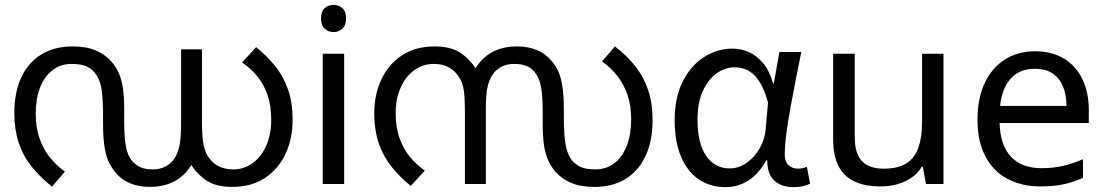

<svg xmlns="http://www.w3.org/2000/svg" viewBox="-20 -757 4551 790"><path d="M596 12Q552 12 516 -2.5Q480 -17 455 -47Q442 -63 430 -85Q418 -107 411 -146Q404 -185 404 -251V-285Q404 -340 399 -381.5Q394 -423 377 -448Q364 -469 341 -481.5Q318 -494 274 -494Q230 -494 196.5 -468.5Q163 -443 145 -397Q127 -351 127 -289Q127 -233 142.5 -188Q158 -143 185 -109.5Q212 -76 247 -51L194 11Q144 -29 109 -73Q74 -117 56.5 -171Q39 -225 39 -292Q39 -378 68 -439.5Q97 -501 151 -533.5Q205 -566 278 -566Q335 -566 374 -549.5Q413 -533 439 -503Q458 -481 469.5 -454.5Q481 -428 486 -393Q491 -358 491 -308V-259Q491 -189 498.5 -152Q506 -115 524 -94Q538 -78 558 -69Q578 -60 608 -60Q636 -60 657 -70Q678 -80 692 -97Q709 -118 717 -151Q725 -184 725 -245V-554H811V-262Q811 -206 815.5 -173.5Q820 -141 833 -118Q850 -89 876.5 -74.5Q903 -60 939 -60Q985 -60 1020.5 -86.5Q1056 -113 1076 -159Q1096 -205 1096 -263Q1096 -324 1080 -368.5Q1064 -413 1036.5 -445.5Q1009 -478 976 -500L1034 -563Q1077 -528 1111 -486.5Q1145 -445 1164.5 -390.5Q1184 -336 1184 -263Q1184 -187 1155 -124.5Q1126 -62 1070.5 -25Q1015 12 935 12Q870 12 831 -13.5Q792 -39 764 -82L769 -81Q741 -34 698 -11Q655 12 596 12Z M1396 -536V0H1308V-536ZM1353 -737Q1373 -737 1388.5 -723.5Q1404 -710 1404 -681Q1404 -653 1388.5 -639Q1373 -625 1353 -625Q1331 -625 1316 -639Q1301 -653 1301 -681Q1301 -710 1316 -723.5Q1331 -737 1353 -737Z M2108 -566Q2152 -566 2188 -551.5Q2224 -537 2249 -507Q2263 -491 2274.5 -469Q2286 -447 2293 -408Q2300 -369 2300 -303V-269Q2300 -214 2305.5 -173Q2311 -132 2327 -106Q2341 -85 2364 -72.5Q2387 -60 2430 -60Q2475 -60 2508 -85.5Q2541 -111 2559 -157.5Q2577 -204 2577 -266Q2577 -323 2561.5 -367.5Q2546 -412 2519 -446Q2492 -480 2457 -504L2510 -566Q2561 -527 2595.5 -482.5Q2630 -438 2647.5 -384.5Q2665 -331 2665 -263Q2665 -177 2636 -115Q2607 -53 2553.5 -20.5Q2500 12 2426 12Q2369 12 2330 -4.5Q2291 -21 2265 -51Q2246 -73 2234.5 -99.5Q2223 -126 2218 -161.5Q2213 -197 2213 -246V-295Q2213 -365 2205.5 -402Q2198 -439 2180 -460Q2167 -477 2146.5 -485.5Q2126 -494 2096 -494Q2068 -494 2047 -484Q2026 -474 2012 -457Q1995 -436 1987 -403.5Q1979 -371 1979 -309V0H1893V-292Q1893 -348 1889 -381Q1885 -414 1871 -436Q1854 -465 1827.5 -479.5Q1801 -494 1765 -494Q1719 -494 1683.5 -467.5Q1648 -441 1628 -395.5Q1608 -350 1608 -292Q1608 -232 1624.5 -187Q1641 -142 1668 -110Q1695 -78 1728 -55L1670 8Q1627 -27 1593 -68.5Q1559 -110 1539.5 -164.5Q1520 -219 1520 -292Q1520 -368 1549 -430Q1578 -492 1633.5 -529Q1689 -566 1769 -566Q1834 -566 1873 -540.5Q1912 -515 1940 -472L1935 -473Q1963 -520 2006 -543Q2049 -566 2108 -566Z M2964 13Q2903 13 2856 -18.5Q2809 -50 2782.5 -111.5Q2756 -173 2756 -262Q2756 -356 2789 -421.5Q2822 -487 2876.5 -522Q2931 -557 2994 -557Q3028 -557 3060.5 -543Q3093 -529 3119.5 -497.5Q3146 -466 3161 -414H3164L3187 -543H3277Q3266 -490 3254.5 -431Q3243 -372 3232.5 -314.5Q3222 -257 3215.5 -206.5Q3209 -156 3209 -119Q3209 -92 3224.5 -77.5Q3240 -63 3263 -63Q3272 -63 3282 -65Q3292 -67 3300 -71L3313 -1Q3302 4 3285 8.5Q3268 13 3244 13Q3196 13 3166.5 -13.5Q3137 -40 3137 -97H3133Q3071 13 2964 13ZM2983 -64Q3019 -64 3051.5 -86.5Q3084 -109 3106 -147.5Q3128 -186 3131 -232L3140 -335Q3128 -379 3112.5 -407.5Q3097 -436 3079 -452Q3061 -468 3041.5 -474Q3022 -480 3003 -480Q2964 -480 2929 -455.5Q2894 -431 2872 -383Q2850 -335 2850 -263Q2850 -168 2885.5 -116Q2921 -64 2983 -64Z M3862 -536V0H3790L3777 -71H3773Q3756 -43 3729 -25Q3702 -7 3670 1.5Q3638 10 3603 10Q3539 10 3495.5 -10.5Q3452 -31 3430 -74Q3408 -117 3408 -185V-536H3497V-191Q3497 -127 3526 -95Q3555 -63 3616 -63Q3676 -63 3710.5 -85.5Q3745 -108 3759.5 -151.5Q3774 -195 3774 -257V-536Z M4239 -546Q4308 -546 4357.5 -516Q4407 -486 4433.5 -431.5Q4460 -377 4460 -304V-251H4093Q4095 -160 4139.5 -112.5Q4184 -65 4264 -65Q4315 -65 4354.5 -74.5Q4394 -84 4436 -102V-25Q4395 -7 4355 1.5Q4315 10 4260 10Q4184 10 4125.5 -21Q4067 -52 4034.5 -113.5Q4002 -175 4002 -264Q4002 -352 4031.5 -415Q4061 -478 4114.5 -512Q4168 -546 4239 -546ZM4238 -474Q4175 -474 4138.5 -433.5Q4102 -393 4095 -321H4368Q4368 -367 4354 -401Q4340 -435 4311.5 -454.5Q4283 -474 4238 -474Z"/></svg>

Font: lmalayalam25
Style: Book
Weight: 400
Designer: Jelle Bosma - Monotype Design Team
Foundry: Monotype Imaging Inc.
Version: Version 2.003